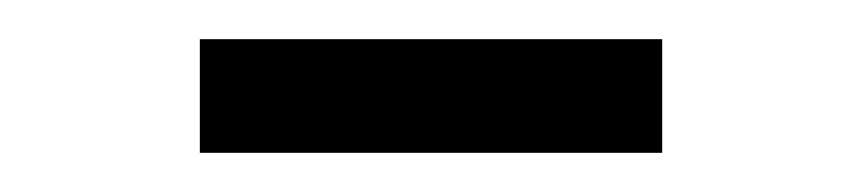

<svg xmlns="http://www.w3.org/2000/svg" viewBox="-20 -628 440 98"><path d="M82 -550V-608H318V-550Z"/></svg>

Font: Teko Light
Style: Regular
Weight: 300
Designer: Manushi Parikh, Jonny Pinhorn
Foundry: Indian Type Foundry
Version: Version 1.105;PS 1.0;hotconv 1.0.78;makeotf.lib2.5.61930; tt